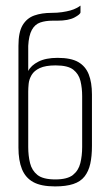

<svg xmlns="http://www.w3.org/2000/svg" viewBox="-20 -660 395 687"><path d="M177 7Q127 7 99 -8.5Q71 -24 58.5 -55Q46 -86 46 -132V-496Q46 -545 61 -570Q76 -595 102.5 -604.5Q129 -614 165 -614Q185 -614 202 -616.5Q219 -619 231.5 -622.5Q244 -626 253.5 -631Q263 -636 268 -640V-616Q268 -609 246.5 -597.5Q225 -586 185 -586H168Q143 -586 124 -579.5Q105 -573 94 -553Q83 -533 81 -496V-406Q91 -426 117.5 -439.5Q144 -453 186 -453Q234 -453 260 -438Q286 -423 297.5 -394Q309 -365 309 -322V-138Q309 -101 303 -74Q297 -47 282.5 -28.5Q268 -10 242 -1.5Q216 7 177 7ZM178 -18Q221 -18 241 -34Q261 -50 267.5 -76.5Q274 -103 274 -134V-316Q274 -345 268 -370Q262 -395 242.5 -410.5Q223 -426 179 -426Q143 -426 122.5 -416.5Q102 -407 93 -391.5Q84 -376 82.5 -360Q81 -344 81 -332V-134Q81 -103 87.5 -76.5Q94 -50 114 -34Q134 -18 178 -18Z"/></svg>

Font: Alumni Sans ExtraLight
Style: Regular
Weight: 250
Version: Version 1.018